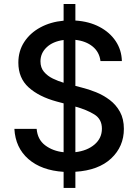

<svg xmlns="http://www.w3.org/2000/svg" viewBox="-20 -838 683 949"><path d="M352.6 90.9H294.4V11.4Q184.7 4.3 120.4 -51.8Q56.1 -108 51.1 -201H161.2Q165.5 -148.4 203.1 -119.9Q240.8 -91.3 294.4 -85.6V-327.1L259.9 -336.3Q172.2 -360.1 121.4 -406.2Q70.7 -452.4 70.7 -528.4Q70.7 -585.9 99.8 -630.5Q128.9 -675.1 179.3 -702.4Q229.8 -729.8 294.4 -735.8V-818.2H352.6V-736.5Q420.1 -732.2 471.2 -705.4Q522.4 -678.6 551.7 -634.9Q581 -591.3 582.4 -536.2H476.6Q471.2 -581 437.9 -608.1Q404.5 -635.3 352.6 -641V-413.4L383.2 -405.5Q418 -397 454.5 -382.3Q491.1 -367.5 522.4 -343.9Q553.6 -320.3 573 -285.2Q592.3 -250 592.3 -201Q592.3 -114 529.7 -55Q467 3.9 352.6 11ZM352.6 -85.9Q410.9 -92.7 447.3 -123.8Q483.7 -154.8 483.7 -202.1Q483.7 -249.3 446 -272.5Q408.4 -295.8 352.6 -311.1ZM294.4 -429V-640.3Q241.1 -633.2 210.6 -604.2Q180 -575.3 180 -534.8Q180 -503.6 197.4 -483Q214.8 -462.4 241.3 -449.6Q267.8 -436.8 294.4 -429Z"/></svg>

Font: Linik Sans Medium
Style: Regular
Weight: 500
Designer: Rasmus Andersson (font), Cristiano Sobral (main changes)
Foundry: rsms
Version: Version 3.018;June 1, 2022;FontCreator 14.0.0.2814 64-bit; t